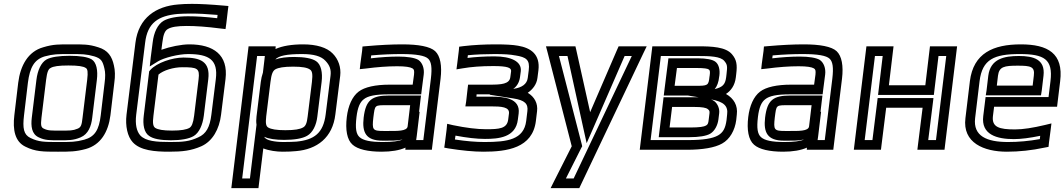

<svg xmlns="http://www.w3.org/2000/svg" viewBox="-20 -748 5494 991"><path d="M570 -321C575 -355 574 -386 568 -410C558 -457 537 -489 487 -504C438 -520 409 -519 347 -519C284 -519 256 -520 203 -504C125 -482 85 -410 74 -321L54 -153C45 -78 57 -17 111 9C163 35 202 35 279 35C340 35 371 35 423 21C499 0 539 -66 550 -153L570 -321ZM520 -321 500 -153C491 -77 469 -42 415 -27C371 -15 346 -15 285 -15C208 -15 180 -15 137 -36C102 -53 96 -86 104 -153L124 -321C134 -400 157 -441 211 -457C256 -469 277 -469 341 -469C404 -469 425 -469 467 -457C502 -446 510 -433 519 -394C524 -374 524 -351 520 -321ZM406 -140C402 -103 398 -91 381 -84C355 -73 340 -74 292 -74C244 -74 229 -73 206 -84C191 -91 190 -103 194 -140L218 -336C223 -377 230 -392 241 -397C255 -406 284 -410 333 -410C383 -410 410 -406 423 -397C432 -392 435 -377 430 -336L406 -140ZM456 -140 480 -336C486 -385 478 -425 454 -441C433 -454 393 -460 339 -460C286 -460 244 -454 220 -441C192 -425 174 -385 168 -336L144 -140C139 -97 143 -56 180 -39C213 -23 239 -24 286 -24C333 -24 358 -23 396 -39C436 -56 451 -97 456 -140Z M957 -519C916 -519 857 -507 813 -491L818 -529C823 -572 832 -590 846 -598C864 -609 895 -614 944 -614C991 -614 1048 -610 1117 -601L1144 -598L1148 -626L1156 -694L1159 -717L1136 -719C1068 -725 1013 -728 971 -728C944 -728 920 -727 900 -725C786 -716 695 -657 679 -527L633 -156C626 -98 638 -43 665 -14C704 29 779 35 853 35C922 35 966 30 1019 7C1077 -19 1112 -81 1121 -156L1144 -340C1159 -465 1082 -519 957 -519ZM951 -469C1061 -469 1106 -438 1094 -340L1071 -156C1063 -91 1044 -57 1003 -39C958 -18 925 -15 859 -15C787 -15 732 -19 704 -49C685 -71 677 -106 683 -156L729 -527C741 -631 798 -667 898 -676C917 -677 939 -678 965 -678C1001 -678 1046 -676 1103 -671L1101 -654C1043 -661 992 -664 951 -664C896 -664 852 -656 825 -641C794 -623 774 -581 768 -529L758 -452L753 -405L795 -431C826 -450 901 -469 951 -469ZM921 -401C998 -401 1012 -396 1005 -339L982 -151C977 -111 969 -95 958 -88C942 -79 915 -74 868 -74C821 -74 795 -79 781 -88C770 -96 767 -112 772 -151L798 -363C823 -385 875 -401 921 -401ZM927 -451C869 -451 789 -424 756 -387L750 -380L749 -372L722 -151C716 -104 724 -64 749 -47C770 -31 810 -24 862 -24C913 -24 955 -31 980 -46C1008 -63 1026 -103 1032 -151L1055 -339C1066 -431 1014 -451 927 -451Z M1438 35C1465 35 1489 34 1508 32C1616 23 1697 -37 1711 -158L1736 -357C1741 -400 1727 -442 1697 -472C1667 -503 1613 -519 1545 -519C1486 -519 1437 -511 1402 -495L1403 -509H1378H1288H1263L1260 -484L1177 198L1174 223H1199H1289H1314L1317 198L1339 18C1369 30 1409 35 1438 35ZM1568 -147C1564 -111 1557 -97 1544 -90C1528 -81 1501 -76 1453 -76C1406 -76 1379 -81 1364 -90C1353 -97 1350 -111 1354 -147L1376 -325C1381 -366 1388 -382 1401 -390C1417 -399 1445 -404 1493 -404C1540 -404 1566 -399 1580 -389C1591 -382 1595 -366 1590 -325L1568 -147ZM1337 -373C1332 -358 1328 -342 1326 -325L1304 -147C1302 -132 1302 -117 1304 -104L1295 -31L1270 173H1230L1307 -459H1347L1344 -432L1337 -373ZM1618 -147 1640 -325C1646 -374 1637 -415 1612 -432C1591 -447 1550 -454 1499 -454C1460 -454 1426 -450 1401 -441C1418 -460 1459 -469 1539 -469C1600 -469 1637 -458 1659 -435C1682 -411 1690 -389 1686 -357L1661 -158C1649 -61 1602 -26 1510 -17C1492 -16 1470 -15 1444 -15C1400 -15 1351 -23 1344 -42C1367 -31 1403 -26 1447 -26C1499 -26 1541 -33 1565 -47C1594 -63 1613 -102 1618 -147Z M2212 0 2254 -342C2262 -408 2253 -459 2226 -484C2200 -508 2140 -519 2057 -519C2003 -519 1942 -516 1874 -510L1851 -508L1849 -485L1840 -419L1837 -391L1866 -394C1927 -402 1981 -406 2030 -406C2073 -406 2097 -402 2109 -395C2117 -390 2119 -384 2117 -363L2110 -311H1990C1919 -311 1862 -299 1831 -275C1798 -250 1777 -202 1770 -144C1762 -78 1771 -26 1800 -1C1827 23 1880 35 1950 35C1999 35 2042 28 2073 14L2072 25H2097H2184H2209L2212 0ZM1907 -141C1916 -208 1911 -205 1983 -205H2097L2084 -96C2081 -70 2030 -72 1978 -72H1960C1903 -72 1900 -78 1907 -141ZM1857 -141C1848 -64 1869 -22 1954 -22H1972C1995 -22 2028 -21 2058 -28C2038 -19 2006 -15 1956 -15C1892 -15 1855 -23 1836 -40C1818 -56 1813 -86 1820 -144C1826 -194 1838 -221 1858 -236C1879 -253 1918 -261 1984 -261H2129H2154L2157 -286L2167 -363C2171 -395 2160 -425 2139 -439C2120 -450 2083 -456 2036 -456C1993 -456 1946 -453 1894 -447L1896 -462C1953 -467 2004 -469 2051 -469C2130 -469 2173 -461 2190 -445C2206 -430 2211 -400 2204 -342L2165 -25H2128L2131 -46L2146 -171H2143L2150 -230L2153 -255H2128H1989C1899 -255 1868 -232 1857 -141Z M2754 -346 2759 -385C2769 -468 2719 -501 2654 -512C2627 -517 2587 -519 2539 -519C2480 -519 2424 -516 2373 -510L2350 -507L2348 -485L2340 -420L2336 -390L2366 -395C2412 -403 2464 -407 2526 -407C2601 -407 2620 -398 2618 -380L2614 -350C2610 -314 2567 -311 2509 -311H2421H2396L2393 -286L2386 -224L2382 -199H2407H2512C2569 -199 2611 -196 2607 -162L2603 -131C2597 -84 2557 -81 2489 -81C2442 -81 2386 -88 2318 -102L2288 -109L2285 -78L2276 -7L2273 14L2294 18C2363 29 2424 35 2475 35C2596 35 2729 17 2746 -124L2752 -174C2757 -214 2739 -248 2704 -269C2730 -287 2750 -313 2754 -346ZM2508 -261V-259L2629 -240C2689 -231 2707 -212 2702 -174L2696 -124C2684 -27 2599 -15 2481 -15C2437 -15 2387 -19 2328 -28L2331 -48C2389 -37 2440 -31 2483 -31C2553 -31 2642 -38 2653 -131L2657 -162C2667 -243 2577 -249 2519 -249H2439L2440 -261H2503C2505 -261 2506 -261 2508 -261ZM2704 -346C2700 -313 2672 -296 2634 -290L2629 -289C2647 -302 2660 -321 2664 -350L2668 -380C2674 -431 2617 -457 2532 -457C2481 -457 2434 -454 2393 -449L2395 -463C2438 -467 2484 -469 2533 -469C2580 -469 2615 -467 2639 -462H2640C2696 -453 2716 -440 2709 -385L2704 -346Z M3282 -509H3191H3173L3165 -491L3026 -169L2954 -492L2950 -509H2932H2834H2798L2807 -475L2931 7L2839 189L2822 223H2859H2953H2970L2978 206L3302 -476L3318 -509H3282ZM3241 -459 2941 173H2901L2980 16L2985 7L2983 -2L2865 -459H2909L2992 -81L3008 -9L3040 -82L3204 -459H3241Z M3778 -349 3780 -366C3786 -414 3782 -440 3758 -468C3726 -506 3653 -509 3584 -509H3372H3347L3344 -484L3285 0L3282 25H3307H3526C3607 25 3670 14 3707 -7C3747 -29 3773 -75 3780 -128L3783 -157C3789 -203 3768 -240 3727 -263C3753 -280 3773 -307 3778 -349ZM3567 -305H3462L3474 -397H3576C3614 -397 3633 -394 3639 -389C3644 -385 3646 -379 3643 -358L3642 -352C3637 -306 3634 -305 3567 -305ZM3638 -131C3636 -111 3633 -105 3624 -100C3614 -94 3590 -90 3545 -90H3436L3449 -196H3563C3604 -196 3624 -192 3633 -185C3642 -178 3643 -174 3642 -163L3638 -131ZM3688 -131 3692 -163C3695 -186 3685 -211 3668 -225C3663 -229 3657 -232 3650 -235C3717 -223 3739 -200 3733 -157L3730 -128C3724 -85 3712 -64 3686 -49C3658 -33 3609 -25 3532 -25H3338L3391 -459H3578C3646 -459 3698 -457 3718 -434C3734 -415 3735 -407 3730 -366L3728 -349C3723 -310 3708 -298 3669 -288C3681 -303 3689 -323 3692 -352L3693 -358C3697 -388 3690 -416 3673 -429C3658 -441 3625 -447 3582 -447H3455H3430L3427 -422L3409 -280L3406 -255H3431H3530L3586 -246C3581 -246 3575 -246 3569 -246H3430H3405L3402 -221L3383 -65L3380 -40H3405H3539C3587 -40 3626 -46 3646 -58C3669 -72 3684 -101 3688 -131Z M4284 0 4326 -342C4334 -408 4325 -459 4298 -484C4272 -508 4212 -519 4129 -519C4075 -519 4014 -516 3946 -510L3923 -508L3921 -485L3912 -419L3909 -391L3938 -394C3999 -402 4053 -406 4102 -406C4145 -406 4169 -402 4181 -395C4189 -390 4191 -384 4189 -363L4182 -311H4062C3991 -311 3934 -299 3903 -275C3870 -250 3849 -202 3842 -144C3834 -78 3843 -26 3872 -1C3899 23 3952 35 4022 35C4071 35 4114 28 4145 14L4144 25H4169H4256H4281L4284 0ZM3979 -141C3988 -208 3983 -205 4055 -205H4169L4156 -96C4153 -70 4102 -72 4050 -72H4032C3975 -72 3972 -78 3979 -141ZM3929 -141C3920 -64 3941 -22 4026 -22H4044C4067 -22 4100 -21 4130 -28C4110 -19 4078 -15 4028 -15C3964 -15 3927 -23 3908 -40C3890 -56 3885 -86 3892 -144C3898 -194 3910 -221 3930 -236C3951 -253 3990 -261 4056 -261H4201H4226L4229 -286L4239 -363C4243 -395 4232 -425 4211 -439C4192 -450 4155 -456 4108 -456C4065 -456 4018 -453 3966 -447L3968 -462C4025 -467 4076 -469 4123 -469C4202 -469 4245 -461 4262 -445C4278 -430 4283 -400 4276 -342L4237 -25H4200L4203 -46L4218 -171H4215L4222 -230L4225 -255H4200H4061C3971 -255 3940 -232 3929 -141Z M4858 0 4917 -484 4920 -509H4895H4805H4780L4777 -484L4756 -308H4568L4589 -484L4592 -509H4567H4477H4452L4449 -484L4390 0L4387 25H4412H4502H4527L4530 0L4554 -192H4742L4718 0L4715 25H4740H4830H4855L4858 0ZM4811 -25H4771L4795 -217L4798 -242H4773H4535H4510L4507 -217L4483 -25H4443L4496 -459H4536L4515 -283L4512 -258H4537H4775H4800L4803 -283L4824 -459H4864L4811 -25Z M5249 -519C5107 -519 5004 -474 4986 -329L4963 -138C4947 -11 5058 35 5177 35C5240 35 5306 28 5371 14L5392 10L5394 -10L5403 -79L5407 -111L5374 -103C5311 -88 5260 -80 5219 -80C5138 -80 5098 -91 5105 -149L5111 -197H5411H5436L5439 -222L5452 -329C5470 -473 5388 -519 5249 -519ZM5243 -469C5369 -469 5416 -443 5402 -329L5392 -247H5092H5067L5064 -222L5055 -149C5043 -53 5125 -30 5213 -30C5250 -30 5296 -36 5349 -47L5347 -30C5291 -20 5237 -15 5183 -15C5074 -15 5002 -45 5013 -138L5036 -329C5050 -442 5111 -469 5243 -469ZM5233 -409C5301 -409 5322 -404 5316 -357L5310 -306H5125L5131 -357C5137 -404 5163 -409 5233 -409ZM5239 -459C5164 -459 5092 -445 5081 -357L5072 -281L5068 -256H5093H5328H5353L5357 -281L5366 -357C5376 -442 5314 -459 5239 -459Z"/></svg>

Font: Gamestation Text Outline
Style: Italic
Weight: 400
Designer: Jonas Hecksher
Foundry: Jonas Hecksher, Playtypeª, e-types AS
Version: Version 1.003